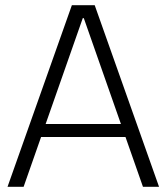

<svg xmlns="http://www.w3.org/2000/svg" viewBox="-20 -720 642 740"><path d="M257 -700H345L593 0H531L303 -650H299L71 0H9ZM125 -242H476V-192H125Z"/></svg>

Font: Pathway Extreme 8pt Thin
Style: Regular
Weight: 100
Version: Version 1.001;gftools[0.9.26]